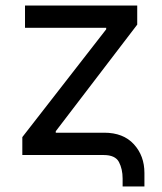

<svg xmlns="http://www.w3.org/2000/svg" viewBox="-20 -566 592 701"><path d="M427.7 114.7V85.9Q427.7 51.3 414.3 25.6Q400.9 0 358.4 0H61.5V-65.4L367.7 -459V-464.4H71.3V-545.9H481V-476.1L183.6 -86.9V-81.5H360.4Q430.2 -81.5 468.8 -39.3Q507.3 2.9 507.3 65.4V114.7Z"/></svg>

Font: Inter
Style: Regular
Weight: 400
Designer: Rasmus Andersson
Foundry: rsms
Version: Version 4.001;git-9221beed3